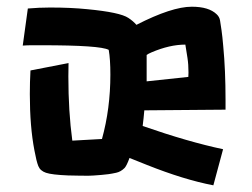

<svg xmlns="http://www.w3.org/2000/svg" viewBox="-20 -514 748 569"><path d="M402.8 -140.6Q539.1 -93.3 641.1 -71.8L612.3 35.2Q525.4 18.6 415 -25.4L363.8 -45.9Q355.5 -22.9 349.1 -16.1Q337.9 -4.9 324.2 -2Q310.5 1 301 2.2Q291.5 3.4 280.3 4.4Q252.9 6.8 242.2 6.8Q231.4 6.8 215.8 6.6Q200.2 6.3 181.6 5.9Q133.3 3.9 116.2 -2Q99.1 -7.8 93.5 -22Q87.9 -36.1 82 -68.4Q68.4 -138.7 68.4 -234.9Q68.4 -271 70.3 -305.2L183.1 -327.1L182.6 -287.1Q182.6 -184.1 194.3 -97.2L282.2 -102.1Q307.1 -191.9 307.1 -293Q307.1 -338.9 302.2 -366.2Q277.3 -379.9 103.5 -379.9H74.2Q60.1 -379.9 47.4 -378.9L62.5 -488.8Q96.2 -491.7 127.9 -491.7Q159.7 -491.7 186.5 -490.5Q213.4 -489.3 238.3 -486.8Q335.9 -477.5 360.4 -460.9Q374.5 -451.7 384.3 -440.4Q489.3 -494.1 548.3 -494.1Q599.1 -494.1 622.1 -471.7Q630.4 -463.9 632.1 -453.4Q633.8 -442.9 636.5 -424.3Q639.2 -405.8 641.6 -377Q648.4 -306.2 648.4 -217.8V-189L407.7 -187Q405.8 -164.1 402.8 -140.6ZM538.1 -286.1 538.6 -298.8Q538.6 -323.2 535.6 -342.3L529.3 -381.8Q482.9 -381.8 429.2 -358.9Q418.9 -354.5 414.6 -351.1V-272.9Z"/></svg>

Font: Passero One
Style: Regular
Weight: 400
Designer: Viktoriya Grabowska
Foundry: Viktoriya Grabowska
Version: Version 1.003